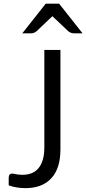

<svg xmlns="http://www.w3.org/2000/svg" viewBox="-20 -978 456 1013"><path d="M43.9 -62Q47.9 -62 49.8 -61.5Q75.7 -55.7 98.1 -55.7Q155.8 -55.7 184.8 -92.8Q213.9 -129.9 213.9 -199.2V-714.4H298.8V-189.5Q298.8 -89.4 250.7 -37.4Q202.6 14.6 114.7 14.6Q66.4 14.6 25.9 0V-39.1Q25.9 -62 43.9 -62ZM142.6 -802.2Q160.6 -802.2 173.8 -814L256.3 -892.6L339.4 -814Q352.5 -802.2 370.6 -802.2H415.5L292 -958.5H221.2L97.7 -802.2Z"/></svg>

Font: Lycee Sans
Style: Regular
Weight: 400
Designer: Justin Alvin
Foundry: Alkove Design
Version: Version 1.030